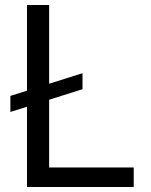

<svg xmlns="http://www.w3.org/2000/svg" viewBox="-20 -747 602 767"><path d="M309.6 -454.6V-390.6L21.5 -299.8V-363.8ZM87.9 0V-727.1H176.3V-78.1H514.2V0Z"/></svg>

Font: Sahel VF Regular
Style: Regular
Weight: 400
Foundry: Saber Rastikerdar (saber.rastikerdar@gmail.com)
Version: Version 3.4.0